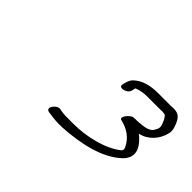

<svg xmlns="http://www.w3.org/2000/svg" viewBox="-63 -823 687 687"><g transform="rotate(45 280.5 -480.0)"><path d="M334 -612C324 -601 321 -587 319 -576C314 -560 337 -562 350 -572C358 -579 359 -588 360 -595L362 -599C377 -605 393 -608 413 -608H479C486 -609 493 -608 500 -607C509 -605 524 -571 522 -561C521 -554 518 -548 515 -544C505 -523 472 -523 452 -521C443 -521 435 -521 429 -520C418 -520 390 -489 405 -483C443 -475 469 -454 482 -428C485 -423 490 -414 483 -407C438 -370 359 -352 294 -352C263 -352 245 -351 224 -356C205 -360 179 -325 202 -320C226 -317 244 -313 277 -315C357 -320 451 -337 506 -390C532 -415 526 -440 519 -454C512 -468 498 -482 485 -493C521 -500 551 -531 560 -571C563 -583 560 -597 553 -613C542 -637 532 -648 495 -644H430C393 -644 358 -636 334 -612Z"/></g></svg>

Font: Stray Cat
Style: SuObl
Weight: 400
Version: Version 1.0